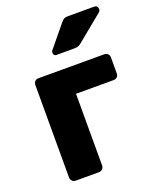

<svg xmlns="http://www.w3.org/2000/svg" viewBox="-140 -833 748 916"><g transform="rotate(-20 234.5 -375.0)"><path d="M84 0Q73 0 66 -7.5Q59 -15 59 -25V-495Q59 -506 66 -513Q73 -520 84 -520H418Q429 -520 436 -513Q443 -506 443 -495V-414Q443 -403 436 -396Q429 -389 418 -389H227V-25Q227 -15 220 -7.5Q213 0 202 0ZM204 -595Q188 -595 188 -611Q188 -619 193 -624L281 -731Q291 -743 298 -746.5Q305 -750 318 -750H450Q469 -750 469 -730Q469 -723 464 -718L331 -609Q323 -602 315 -598.5Q307 -595 293 -595Z"/></g></svg>

Font: DVN-Rubik
Style: Bold
Weight: 700
Designer: Hubert and Fischer
Foundry: Hubert & Fischer
Version: Version 2.102